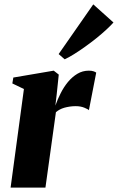

<svg xmlns="http://www.w3.org/2000/svg" viewBox="-20 -859 540 879"><path d="M28.5 0 89.5 -451.5 36.5 -477 41 -504 226 -535.5 249 -517.5 239.5 -426.5 233.5 -375.5Q243.5 -404 257.8 -432.2Q272 -460.5 291.2 -483.8Q310.5 -507 334.2 -521.2Q358 -535.5 386.5 -535.5Q400 -535.5 408.5 -532.5Q417 -529.5 420.5 -526.5L387 -354.5Q384 -358.5 366.5 -365.8Q349 -373 326.5 -373Q312.5 -373 299.2 -371Q286 -369 274.5 -365.8Q263 -362.5 253.2 -357.2Q243.5 -352 236 -345.5L188 0ZM248.5 -611.5 407 -839 499.5 -756Q487 -742 466.5 -723Q446 -704 420.8 -683.8Q395.5 -663.5 369.2 -644.8Q343 -626 318.5 -610.8Q294 -595.5 276 -587.5Z"/></svg>

Font: Merriweather 96pt Black
Style: Italic
Weight: 900
Italic angle: -7.8°
Version: Version 2.101